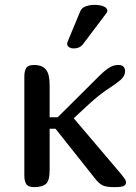

<svg xmlns="http://www.w3.org/2000/svg" viewBox="-20 -769 558 789"><path d="M184 -287H217L392 -461Q415 -483 431.5 -492.5Q448 -502 466 -502Q481 -502 487.5 -495Q494 -488 494 -477Q494 -457 476.5 -441.5Q459 -426 430 -407.5Q401 -389 367 -360Q344 -340 324.5 -321.5Q305 -303 283 -283L480 -51Q488 -41 493 -33.5Q498 -26 498 -19Q498 -12 490.5 -6Q483 0 450 0Q414 0 399.5 -8.5Q385 -17 374 -31L208 -240H184V-71Q184 -26 168.5 -13Q153 0 120 0Q96 0 88 -12.5Q80 -25 80 -47V-455Q80 -478 88 -490Q96 -502 120 -502Q153 -502 168.5 -483.5Q184 -465 184 -420ZM320 -586Q307 -570 283 -570Q272 -570 264 -575Q256 -580 256 -589Q256 -594 258 -598L310 -723Q316 -737 332.5 -743Q349 -749 367 -749Q392 -749 406.5 -742.5Q421 -736 421 -725Q421 -719 418 -716Z"/></svg>

Font: Marmelad
Style: Regular
Weight: 400
Designer: Manvel Shmavonyan
Foundry: Cyreal
Version: Version 1.110; ttfautohint (v1.8.4.7-5d5b)